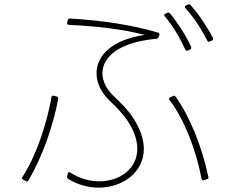

<svg xmlns="http://www.w3.org/2000/svg" viewBox="-20 -861 1040 881"><path d="M943 -671 953 -675C958 -678 959 -682 957 -687C933 -734 892 -796 854 -838C851 -842 847 -842 842 -840L834 -836C828 -833 827 -828 831 -823C872 -779 909 -719 931 -675C934 -669 938 -668 943 -671ZM830 -634C833 -629 837 -627 842 -629L852 -634C857 -636 859 -640 857 -646C838 -690 796 -756 760 -800C756 -804 752 -804 747 -802L739 -798C733 -795 732 -791 736 -786C775 -741 811 -677 830 -634ZM293 -40C337 -13 386 0 433 0C542 0 640 -70 640 -178C640 -220 625 -268 591 -320C567 -357 538 -385 504 -418C469 -450 450 -488 450 -525C450 -598 524 -668 698 -683C703 -684 706 -686 708 -691L711 -700C713 -706 711 -710 706 -711C591 -746 445 -768 301 -776C296 -776 292 -774 291 -768L288 -757C287 -751 290 -747 296 -747C421 -741 538 -728 644 -701C489 -678 423 -603 423 -525C423 -481 444 -436 483 -399C517 -367 543 -339 565 -307C597 -259 610 -216 610 -178C610 -86 529 -29 435 -29C391 -29 345 -42 303 -69C297 -73 293 -71 291 -65L288 -52C287 -47 289 -43 293 -40ZM83 -49C79 -44 80 -40 86 -37L98 -30C103 -27 107 -28 110 -33C176 -142 226 -292 247 -407C248 -413 245 -417 240 -418L226 -422C221 -423 217 -421 216 -415C198 -307 151 -154 83 -49ZM905 -40C907 -34 911 -32 916 -34L930 -39C935 -40 938 -44 936 -50C906 -191 849 -331 785 -418C782 -422 778 -423 773 -420L760 -414C755 -411 754 -407 758 -402C823 -317 879 -178 905 -40Z"/></svg>

Font: LINE Seed JP_OTF Thin
Style: Regular
Weight: 250
Designer: LY Corporation & Fontrix & Fontworks
Version: Version 1.007